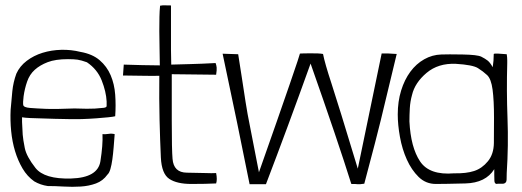

<svg xmlns="http://www.w3.org/2000/svg" viewBox="-20 -707 2010 740"><path d="M424 -259Q427 -301 424 -342Q421 -383 406.5 -417Q392 -451 364 -475Q336 -499 290 -507Q254 -516 216 -515Q178 -514 144 -503.5Q110 -493 83 -472.5Q56 -452 43 -423Q31 -390 27.5 -355.5Q24 -321 21 -284Q19 -243 23 -202Q27 -161 38 -124.5Q49 -88 67 -57.5Q85 -27 112 -8Q136 6 164 10Q192 10 225.5 12Q259 14 291 12Q323 10 350 0Q377 -10 394 -34Q401 -40 405.5 -55.5Q410 -71 413 -92.5Q416 -114 418 -139Q420 -164 422 -190Q411 -193 398 -191Q385 -189 375 -190Q377 -149 367 -85.5Q357 -22 254 -19Q151 -16 116.5 -60Q82 -104 75.5 -136.5Q69 -169 67.5 -188Q66 -207 65 -237V-255Q75 -253 97 -252Q119 -251 192 -249Q265 -247 295 -248Q325 -249 351.5 -251Q378 -253 397.5 -255Q417 -257 424 -259ZM391 -316Q391 -304 391 -298.5Q391 -293 380 -291.5Q369 -290 345.5 -288.5Q322 -287 267 -289Q193 -286 156.5 -287.5Q120 -289 95.5 -291Q71 -293 69.5 -302.5Q68 -312 71 -336Q75 -365 84.5 -392.5Q94 -420 114 -438Q134 -456 164 -467.5Q194 -479 242 -479Q265 -479 279 -477Q293 -475 315 -467Q355 -440 372 -397Q389 -354 391 -316Z M597 -685Q595 -666 594.5 -642Q594 -618 594 -587Q594 -556 595 -516.5Q596 -477 596 -455Q580 -455 528.5 -456Q477 -457 457 -458L454 -416Q475 -416 526.5 -415Q578 -414 594 -415Q593 -325 595 -244Q597 -163 600 -100Q603 -37 632.5 -17.5Q662 2 717.5 2Q773 2 813 0Q818 -15 813 -40Q796 -39 773.5 -40Q751 -41 700 -41.5Q649 -42 645 -95Q642 -128 642 -242.5Q642 -357 642 -421L813 -419Q816 -438 815 -447Q814 -456 811 -464Q756 -461 713.5 -460Q671 -459 640 -458Q640 -473 639.5 -487Q639 -501 639 -514V-686Q613 -686 611.5 -686.5Q610 -687 597 -685Z M942 3Q961 3 1005 3Q1088 -214 1177 -462Q1283 -161 1334 2Q1353 2 1358.5 3Q1364 4 1384 1Q1434 -187 1447.5 -243.5Q1461 -300 1509 -499Q1469 -502 1451 -501Q1420 -351 1359 -57Q1283 -308 1257.5 -385.5Q1232 -463 1225 -499Q1210 -502 1172.5 -501.5Q1135 -501 1136 -500.5Q1137 -500 1097 -383.5Q1057 -267 978 -43Q952 -179 943 -222.5Q934 -266 926.5 -314Q919 -362 912 -408.5Q905 -455 898 -498L838 -500Q898 -218 942 3Z M1883 -499Q1883 -473 1879 -448Q1869 -466 1859.5 -473.5Q1850 -481 1835 -488.5Q1820 -496 1763 -497Q1706 -498 1681 -497Q1646 -496 1615 -478.5Q1584 -461 1561.5 -430.5Q1539 -400 1526 -358Q1513 -316 1513 -266Q1513 -226 1521.5 -179Q1530 -132 1548 -92Q1566 -52 1593.5 -25Q1621 2 1660 2Q1695 2 1773.5 0Q1852 -2 1885 -55Q1885 -45 1885 -32.5Q1885 -20 1885.5 -10Q1886 0 1893 2Q1892 1 1920 1Q1932 -1 1932.5 -14Q1933 -27 1933 -40Q1940 -147 1936 -251.5Q1932 -356 1935 -464V-474Q1935 -480 1934.5 -486Q1934 -492 1933 -498Q1901 -500 1898.5 -500.5Q1896 -501 1889.5 -500.5Q1883 -500 1883 -499ZM1737 -461Q1802 -457 1822 -444.5Q1842 -432 1857.5 -417.5Q1873 -403 1878.5 -361.5Q1884 -320 1884 -253Q1884 -199 1883.5 -156Q1883 -113 1860.5 -85.5Q1838 -58 1807.5 -48Q1777 -38 1730 -39Q1635 -31 1599 -85Q1563 -139 1558 -239Q1558 -264 1559.5 -290Q1561 -316 1568 -341Q1579 -388 1624 -426Q1669 -464 1737 -461Z"/></svg>

Font: Londrina Solid Thin
Style: Regular
Weight: 250
Designer: Marcelo Magalhaes
Foundry: Marcelo Magalhães
Version: Version 1.002